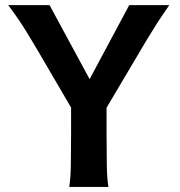

<svg xmlns="http://www.w3.org/2000/svg" viewBox="-20 -733 706 753"><path d="M280.8 -273.4 136.7 -520Q108.4 -568.4 80.8 -613.3Q53.2 -658.2 12.2 -712.9H174.3L381.8 -329.6ZM376 -273.4 281.7 -329.6 486.8 -712.9H644Q615.2 -671.9 595 -640.1Q574.7 -608.4 557.6 -580.1Q540.5 -551.8 522 -520ZM258.8 -339.4H397.9V-212.4Q397.9 -140.1 398.9 -84.7Q399.9 -29.3 405.3 0H251.5Q256.8 -29.3 257.8 -84.7Q258.8 -140.1 258.8 -212.4Z"/></svg>

Font: Andika
Style: Bold
Weight: 700
Designer: Victor Gaultney, Annie Olsen, Julie Remington, Don Collingsworth, Eric Hays, Becca Hirsbrunner
Foundry: SIL International
Version: Version 6.101